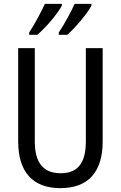

<svg xmlns="http://www.w3.org/2000/svg" viewBox="-20 -963 625 993"><path d="M453 -934V-943H366C351 -909 313 -837 284 -795V-783H328C368 -818 432 -893 453 -934ZM300 -934V-943H212C196 -907 160 -839 131 -795V-783H173C220 -823 277 -891 300 -934ZM511 -232V-714H424V-232C424 -121 383 -67 294 -67C206 -67 160 -119 160 -231V-714H74V-232C74 -73 150 10 292 10C438 10 511 -75 511 -232Z"/></svg>

Font: Noto Sans Arabic UI Cn
Style: Regular
Weight: 400
Width: 3
Designer: Monotype Design Team, Nadine Chahine and Nizar Qandah
Foundry: Monotype Imaging Inc.
Version: Version 2.010